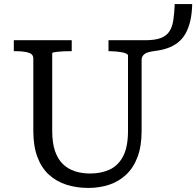

<svg xmlns="http://www.w3.org/2000/svg" viewBox="-20 -908 966 945"><path d="M144 -264V-620Q144 -642 120 -649Q96 -656 59 -656H48V-710H333V-656H324Q310 -656 294.5 -655.5Q279 -655 266 -653.5Q253 -652 245 -650.5Q237 -649 237 -646V-264Q237 -204 251 -164Q265 -124 290 -100Q315 -76 349 -65Q383 -54 424 -54Q478 -54 520 -73.5Q562 -93 586 -139Q610 -185 610 -264V-635Q610 -640 602 -644Q594 -648 581 -650.5Q568 -653 552.5 -654.5Q537 -656 523 -656H514V-710H694Q742 -710 770.5 -720.5Q799 -731 813.5 -753Q828 -775 833 -808.5Q838 -842 840 -888H926Q925 -841 916.5 -805Q908 -769 893 -742.5Q878 -716 855.5 -698.5Q833 -681 804.5 -671Q776 -661 741 -657Q724 -655 709 -650.5Q694 -646 685.5 -636.5Q677 -627 677 -612V-264Q677 -189 657 -135.5Q637 -82 600.5 -48Q564 -14 516.5 1.5Q469 17 415 17Q356 17 306.5 1Q257 -15 220.5 -48.5Q184 -82 164 -135.5Q144 -189 144 -264Z"/></svg>

Font: Roboto Serif
Style: Regular
Weight: 400
Designer: Greg Gazdowicz
Foundry: Commercial Type
Version: Version 1.008